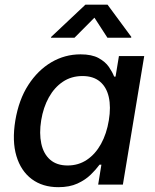

<svg xmlns="http://www.w3.org/2000/svg" viewBox="-20 -777 652 808"><path d="M225.6 10.7Q159.2 10.7 113.5 -23.4Q67.9 -57.6 49.1 -120.4Q30.3 -183.1 44.4 -269.5Q59.1 -357.4 99.1 -419.4Q139.2 -481.4 196 -514.9Q252.9 -548.3 318.8 -548.3Q366.2 -548.3 394.8 -532.7Q423.3 -517.1 438.2 -495.4Q453.1 -473.6 460.4 -454.6H466.3L480.5 -541H586.9L497.1 0H393.1L406.7 -84H398.9Q384.3 -64 361.8 -42Q339.4 -20 305.9 -4.6Q272.5 10.7 225.6 10.7ZM264.6 -80.6Q310.1 -80.6 345.7 -104.5Q381.3 -128.4 405 -171.1Q428.7 -213.9 438 -270.5Q447.3 -327.1 437.7 -368.9Q428.2 -410.6 400.4 -433.8Q372.6 -457 327.1 -457Q280.3 -457 244.4 -432.9Q208.5 -408.7 185.3 -366.7Q162.1 -324.7 153.3 -270.5Q144.5 -215.8 153.8 -172.6Q163.1 -129.4 190.9 -105Q218.8 -80.6 264.6 -80.6ZM293.5 -618.2H194.3L195.3 -621.6L339.4 -757.3H432.6L532.7 -621.6L531.7 -618.2H432.1L377.4 -702.6Z"/></svg>

Font: Inter 17pt Medium
Style: Italic
Weight: 500
Italic angle: -9.3988°
Version: Version 4.001;git-66647c0bb